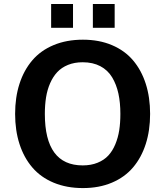

<svg xmlns="http://www.w3.org/2000/svg" viewBox="-20 -935 833 968"><path d="M558.1 -794.9H448.2V-915H558.1ZM348.1 -794.9H237.8V-915H348.1ZM714.8 -512.7Q736.8 -444.3 736.8 -360.8Q736.8 -277.3 714.8 -209Q692.9 -140.6 650.9 -91.1Q608.9 -41.5 544.4 -14.2Q480 13.2 397.9 13.2Q315.9 13.2 250.7 -13.9Q185.5 -41 143.1 -90.6Q100.6 -140.1 78.4 -208.7Q56.2 -277.3 56.2 -360.8Q56.2 -444.3 78.4 -512.9Q100.6 -581.5 143.1 -631.1Q185.5 -680.7 250.7 -707.8Q315.9 -734.9 397.9 -734.9Q480 -734.9 544.4 -707.5Q608.9 -680.2 650.9 -630.6Q692.9 -581.1 714.8 -512.7ZM586.9 -360.8Q586.9 -418 576.9 -463.6Q566.9 -509.3 545.2 -545.4Q523.4 -581.5 485.8 -601.3Q448.2 -621.1 397 -621.1Q355.5 -621.1 323 -607.9Q290.5 -594.7 268.8 -571.5Q247.1 -548.3 232.7 -515.4Q218.3 -482.4 212.2 -444.1Q206.1 -405.8 206.1 -360.8Q206.1 -101.1 397 -101.1Q439 -101.1 471.9 -114.5Q504.9 -127.9 526.1 -150.9Q547.4 -173.8 561.3 -207.3Q575.2 -240.7 581.1 -278.3Q586.9 -315.9 586.9 -360.8Z"/></svg>

Font: Perun
Style: Bold
Weight: 700
Foundry: Copyright (c) Stefan Peev, Context Ltd, 2016
Version: Version 1.0000